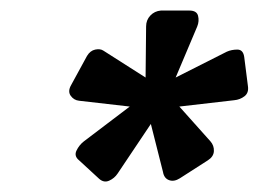

<svg xmlns="http://www.w3.org/2000/svg" viewBox="-20 -750 490 364"><path d="M256 -603 257 -700Q257 -712 265 -720.5Q273 -729 285 -730H339Q353 -730 355.5 -720Q358 -710 354 -700L313 -603L410 -652Q419 -656 430 -656Q441 -656 443 -642L450 -587Q452 -574 443.5 -567.5Q435 -561 424 -560L320 -548L379 -482Q386 -474 385.5 -463.5Q385 -453 374 -446L321 -412Q310 -405 300.5 -408.5Q291 -412 289 -424L266 -515L203 -421Q197 -412 187 -407.5Q177 -403 168 -411L130 -446Q120 -454 125 -464.5Q130 -475 139 -482L226 -548L130 -559Q120 -560 114 -568.5Q108 -577 115 -589L145 -644Q151 -654 160.5 -656Q170 -658 176 -654Z"/></svg>

Font: Lubike
Style: Italic
Weight: 400
Italic angle: -12°
Foundry: Honoka55
Version: Version 1.000;July 22, 2022;FontCreator 14.0.0.2862 64-bit